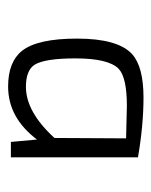

<svg xmlns="http://www.w3.org/2000/svg" viewBox="31 -676 382 485"><g transform="rotate(90 222.5 -434.0)"><path d="M339 -270 333 -336Q278 -263 199 -263Q137 -263 109 -298Q78 -337 78 -437Q78 -540 117 -576Q149 -605 227 -605Q297 -605 378 -591V-270ZM330 -561 248 -563Q176 -563 154 -542Q128 -516 128 -433Q128 -356 144 -330Q158 -308 200 -308Q263 -308 329 -380Z"/></g></svg>

Font: Taylor Sans Light
Style: Regular
Weight: 300
Italic angle: -8°
Designer: Natanael Gama
Version: Version 1.001 September 8, 2015